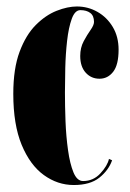

<svg xmlns="http://www.w3.org/2000/svg" viewBox="-20 -546 391 578"><path d="M202 11Q153.5 11 112 -19Q70.5 -49 45.2 -110Q20 -171 20 -263.5Q20 -339.5 39 -390.2Q58 -441 87.8 -470.8Q117.5 -500.5 150.5 -513.5Q183.5 -526.5 211.5 -526.5Q245 -526.5 273.5 -510.2Q302 -494 319.5 -464.8Q337 -435.5 337 -396.5Q337 -351 320.8 -330Q304.5 -309 279.5 -309Q254.5 -309 238 -327.2Q221.5 -345.5 221.5 -377.5Q221.5 -402.5 232 -422Q242.5 -441.5 252.8 -456Q263 -470.5 263 -480Q263 -498.5 251.8 -507Q240.5 -515.5 222 -515.5Q205.5 -515.5 196 -489.2Q186.5 -463 182 -423.2Q177.5 -383.5 176.5 -341.2Q175.5 -299 175.5 -267.5Q175.5 -227 177.2 -181Q179 -135 184.8 -94Q190.5 -53 201.2 -27Q212 -1 230 -1Q261 -1 282.2 -24Q303.5 -47 308 -67.5L317.5 -63.5Q307 -33.5 279.2 -11.2Q251.5 11 202 11Z"/></svg>

Font: Imbue 100pt Black
Style: Regular
Weight: 900
Designer: Tyler Finck
Foundry: Etcetera Type Company
Version: Version 1.102; ttfautohint (v1.8.3)